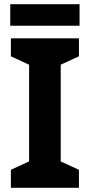

<svg xmlns="http://www.w3.org/2000/svg" viewBox="-20 -897 429 917"><path d="M357 0H32V-86L119 -126V-588L32 -628V-714H357V-628L270 -588V-126L357 -86ZM360 -877V-774H29V-877Z"/></svg>

Font: Noto Sans Adlam
Style: Regular
Weight: 400
Designer: Mark Jamra, Neil Patel
Foundry: JamraPatel LLC
Version: Version 3.001